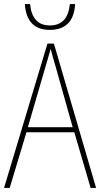

<svg xmlns="http://www.w3.org/2000/svg" viewBox="-20 -931 501 951"><path d="M326 -911Q316 -805 227 -805Q139 -805 129 -911H103Q112 -783 226 -783Q345 -783 352 -911ZM118 -301 206 -603Q212 -625 218.5 -645.5Q225 -666 231 -689Q237 -664 243 -644Q249 -624 255 -603L340 -301ZM456 0 247 -715H215L0 0H28L111 -276H348L429 0Z"/></svg>

Font: Noto Sans Display SemiCondensed Thin
Style: Regular
Weight: 250
Width: 4
Designer: Monotype Design team
Foundry: Monotype Imaging Inc.
Version: 1.000